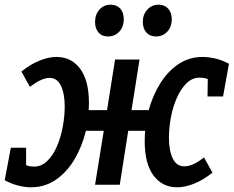

<svg xmlns="http://www.w3.org/2000/svg" viewBox="-32 -785 993 816"><path d="M100 11Q75 11 46.5 4Q18 -3 -12 -19L14 -157H79V-83Q89 -79 97.5 -78Q106 -77 113 -77Q144 -77 168.5 -100.5Q193 -124 209.5 -162Q226 -200 234.5 -245Q243 -290 243 -333Q243 -387 227 -420.5Q211 -454 178 -454Q161 -454 140 -444Q119 -434 95 -416L59 -481Q99 -513 137.5 -528Q176 -543 208 -543Q271 -543 308.5 -493Q346 -443 346 -347Q346 -332 345 -317H423L457 -532H561L527 -317H600Q617 -379 649 -430.5Q681 -482 726.5 -512.5Q772 -543 829 -543Q854 -543 882.5 -536.5Q911 -530 941 -514L916 -375H850L851 -449Q841 -453 832 -454Q823 -455 817 -455Q785 -455 761 -431.5Q737 -408 720 -370Q703 -332 694.5 -287Q686 -242 686 -199Q686 -146 702 -112Q718 -78 752 -78Q787 -78 835 -116L871 -51Q830 -19 792 -4Q754 11 721 11Q658 11 620.5 -39Q583 -89 583 -185Q583 -207 585 -229H513L477 0H372L409 -229H333Q317 -163 285 -108.5Q253 -54 206 -21.5Q159 11 100 11ZM427 -630Q401 -630 386.5 -647Q372 -664 372 -692Q372 -723 390.5 -744Q409 -765 438 -765Q464 -765 479 -748.5Q494 -732 494 -703Q494 -671 475 -650.5Q456 -630 427 -630ZM631 -630Q605 -630 590 -647Q575 -664 575 -692Q575 -723 594 -744Q613 -765 642 -765Q667 -765 682.5 -748.5Q698 -732 698 -703Q698 -671 679 -650.5Q660 -630 631 -630Z"/></svg>

Font: Bitter SemiBold
Style: Italic
Weight: 600
Italic angle: -9°
Designer: Sol Matas, and Bitter project Authors
Foundry: Sol Matas
Version: Version 2.001